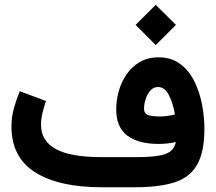

<svg xmlns="http://www.w3.org/2000/svg" viewBox="-20 -789 910 809"><path d="M551.3 -684.1 636.2 -768.6 721.2 -684.1 636.2 -599.1ZM720.7 -190.4Q685.5 -182.6 648.4 -182.6Q564 -182.6 516.8 -217.3Q469.7 -252 469.7 -329.1Q469.7 -365.7 480.2 -404.1Q490.7 -442.4 512.7 -474.9Q534.7 -507.3 568.4 -527.3Q602.1 -547.4 648.4 -547.4Q700.7 -547.4 737.5 -520.8Q774.4 -494.1 797.1 -450Q819.8 -405.8 830.6 -352.1Q841.3 -298.3 841.3 -244.6Q840.8 -145.5 809.3 -92.8Q777.8 -40 713.4 -20Q648.9 0 550.3 0H408.7Q228 0 128.2 -63Q28.3 -126 28.3 -255.9Q28.3 -296.4 38.8 -333.7Q49.3 -371.1 63.5 -404.8L173.8 -363.3Q166 -341.8 159.4 -314.9Q152.8 -288.1 152.8 -263.2Q152.8 -195.8 214.4 -161.4Q275.9 -127 406.7 -127H560.5Q641.1 -127 677.5 -140.4Q713.9 -153.8 720.7 -190.4ZM717.3 -306.6Q709 -354 691.7 -388.2Q674.3 -422.4 645.5 -422.4Q626.5 -422.4 613.3 -407.2Q600.1 -392.1 593.5 -370.8Q586.9 -349.6 586.9 -330.6Q586.9 -312.5 601.3 -305.4Q615.7 -298.3 653.8 -298.3Q669.4 -298.3 685.3 -300.5Q701.2 -302.7 717.3 -306.6Z"/></svg>

Font: Vazir WOL
Style: Bold-WOL
Weight: 700
Designer: Saber Rastikerdar
Foundry: Saber Rastikerdar
Version: Version 30.0.0